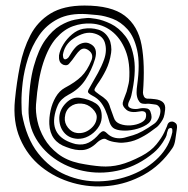

<svg xmlns="http://www.w3.org/2000/svg" viewBox="-20 -592 680 693"><path d="M604 -153Q609 -152 615 -146.5Q621 -141 618 -124Q616 -111 613 -89.5Q610 -68 602 -57Q560 5 499.5 38.5Q439 72 372.5 79Q306 86 242.5 68Q179 50 129 10Q79 -30 52.5 -91.5Q26 -153 34 -232Q40 -294 52 -354.5Q64 -415 89.5 -464.5Q115 -514 162 -543Q209 -572 285 -572Q382 -572 430 -535.5Q478 -499 491 -429.5Q504 -360 496 -258Q496 -251 499.5 -244Q503 -237 511 -236Q518 -236 525.5 -235.5Q533 -235 540 -234Q557 -232 567 -224Q578 -215 576 -196Q574 -177 571 -169Q569 -162 561 -150.5Q553 -139 547 -134Q539 -128 521 -115Q503 -102 478.5 -90.5Q454 -79 424 -77Q411 -76 392 -79.5Q373 -83 362 -90Q356 -93 346.5 -88.5Q337 -84 331 -78Q306 -53 279.5 -50.5Q253 -48 220 -61Q161 -81 158 -144Q157 -167 162.5 -193Q168 -219 181 -241.5Q194 -264 214 -275Q252 -295 273.5 -316Q295 -337 310 -374Q318 -394 304 -407Q285 -424 269 -411Q261 -404 254 -394Q247 -384 241 -376Q235 -368 228.5 -361Q222 -354 209 -358Q198 -363 195 -372Q192 -381 193 -392Q196 -411 208.5 -431.5Q221 -452 240 -468Q259 -484 280 -488Q309 -493 335 -485Q361 -477 374 -451Q379 -442 381 -427Q383 -412 381 -401Q376 -367 362.5 -339.5Q349 -312 331 -287Q320 -271 321 -266.5Q322 -262 338 -251Q354 -241 363.5 -231.5Q373 -222 378 -203Q381 -194 384.5 -185Q388 -176 391 -167Q396 -151 413.5 -144.5Q431 -138 452 -139.5Q473 -141 489.5 -149.5Q506 -158 507 -171Q509 -185 502 -188.5Q495 -192 486 -190Q451 -183 436 -196Q421 -209 423 -221Q425 -230 429.5 -241Q434 -252 437 -261Q439 -270 442 -281Q445 -292 446 -301Q451 -365 433 -410Q415 -455 382.5 -480Q350 -505 309 -507Q276 -509 243.5 -497.5Q211 -486 183 -454.5Q155 -423 136 -365Q117 -307 110 -215Q108 -188 115 -155.5Q122 -123 140 -92Q158 -61 189 -37Q220 -13 265 -3Q310 6 344.5 8.5Q379 11 413 2.5Q447 -6 491 -29Q525 -47 544.5 -71Q564 -95 573 -114.5Q582 -134 583 -137Q587 -155 604 -153ZM602 -115V-123Q602 -129 597 -130Q590 -130 587 -125Q586 -122 585 -119Q584 -116 583 -113Q582 -103 577.5 -95Q573 -87 568 -79Q553 -56 535 -41Q480 5 417.5 21Q355 37 295 27.5Q235 18 186.5 -13Q138 -44 110 -91.5Q82 -139 83 -198Q85 -292 102 -353Q119 -414 144 -448.5Q169 -483 197 -499.5Q225 -516 250.5 -521Q276 -526 294 -527Q302 -528 326.5 -524Q351 -520 380 -506Q409 -492 432.5 -461.5Q456 -431 464 -379Q472 -327 454 -247Q452 -238 447 -228.5Q442 -219 442.5 -211.5Q443 -204 456 -200Q470 -197 482 -200Q494 -203 507 -201Q519 -200 523 -189Q527 -178 527 -170Q527 -153 508.5 -141.5Q490 -130 465 -124.5Q440 -119 420 -121Q404 -122 393 -127.5Q382 -133 376 -149Q373 -157 370.5 -166.5Q368 -176 364 -185Q357 -205 345 -221Q333 -237 313 -247Q298 -255 297.5 -260.5Q297 -266 306 -280Q320 -304 333.5 -328.5Q347 -353 356 -378Q367 -410 358.5 -438Q350 -466 313 -473Q294 -476 274 -468Q254 -460 237 -447Q212 -426 207 -394Q207 -390 208 -385Q209 -380 213 -378Q217 -377 221.5 -380Q226 -383 228 -386Q233 -394 238 -402Q243 -410 249 -417Q260 -431 276 -436Q292 -441 305 -434Q335 -420 323 -379Q311 -339 288.5 -304.5Q266 -270 227 -250Q199 -235 189 -213Q179 -191 176 -168Q167 -94 253 -72Q280 -67 300.5 -77.5Q321 -88 339 -110Q347 -118 352.5 -118.5Q358 -119 366 -111Q379 -98 395.5 -94.5Q412 -91 429 -95Q430 -95 460.5 -104Q491 -113 536 -145Q545 -151 551.5 -163.5Q558 -176 559 -189Q560 -202 551 -210Q547 -214 541.5 -214.5Q536 -215 531 -216Q525 -217 518.5 -217.5Q512 -218 505 -217Q494 -217 488.5 -220Q483 -223 478 -233Q473 -245 473 -258Q473 -271 475 -284Q486 -362 475 -411Q464 -460 440 -486.5Q416 -513 387 -524Q358 -535 332.5 -537.5Q307 -540 293 -541Q231 -545 189 -523.5Q147 -502 121 -464Q95 -426 81 -381.5Q67 -337 62 -295Q57 -253 57.5 -222Q58 -191 59 -182Q75 -93 117.5 -39Q160 15 218 39.5Q276 64 338 62.5Q400 61 456.5 38.5Q513 16 552 -23.5Q591 -63 602 -115ZM268 -239Q302 -234 325.5 -219Q349 -204 347 -167Q346 -147 332.5 -129Q319 -111 299.5 -100.5Q280 -90 259 -91Q228 -93 210.5 -114.5Q193 -136 194 -169Q196 -198 218.5 -220.5Q241 -243 268 -239ZM258 -112Q284 -109 305.5 -126Q327 -143 329 -166Q331 -183 313.5 -200Q296 -217 274 -218Q250 -220 233 -206.5Q216 -193 214 -168Q212 -148 225.5 -131Q239 -114 258 -112Z"/></svg>

Font: Shizuru
Style: Regular
Weight: 400
Version: Version 1.000